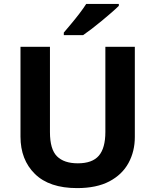

<svg xmlns="http://www.w3.org/2000/svg" viewBox="-20 -954 796 984"><path d="M671 -252Q671 -178 638.5 -118.5Q606 -59 540.5 -24.5Q475 10 375 10Q233 10 159 -62.5Q85 -135 85 -254V-714H236V-277Q236 -189 272 -153Q308 -117 379 -117Q453 -117 486.5 -156Q520 -195 520 -278V-714H671ZM589 -924Q575 -910 552 -890Q529 -870 502.5 -848Q476 -826 450.5 -806.5Q425 -787 406 -774H307V-787Q323 -806 344.5 -831.5Q366 -857 387 -884.5Q408 -912 422 -934H589Z"/></svg>

Font: Noto Sans Gurmukhi UI
Style: Bold
Weight: 700
Designer: Jelle Bosma - Monotype Design Team
Foundry: Monotype Imaging Inc.
Version: Version 2.004; ttfautohint (v1.8.4.7-5d5b)